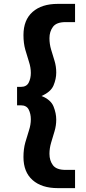

<svg xmlns="http://www.w3.org/2000/svg" viewBox="-20 -760 445 990"><path d="M101 50Q101 8 110.5 -25.5Q120 -59 129.5 -88Q139 -117 139 -145Q139 -173 128 -195Q117 -217 87 -217H68V-312H87Q117 -312 128 -334Q139 -356 139 -384Q139 -412 129.5 -441Q120 -470 110.5 -503.5Q101 -537 101 -579Q101 -657 148 -698.5Q195 -740 278 -740H367V-646H318Q271 -646 253 -621.5Q235 -597 235 -563Q235 -533 243.5 -504.5Q252 -476 261 -447Q270 -418 270 -386Q270 -353 256 -319.5Q242 -286 194 -265Q242 -246 256 -211Q270 -176 270 -143Q270 -112 261 -82.5Q252 -53 243.5 -24Q235 5 235 33Q235 68 253 92Q271 116 318 116H367V210H278Q195 210 148 168.5Q101 127 101 50Z"/></svg>

Font: Georama Extended SemiBold
Style: Regular
Weight: 600
Width: 7
Designer: Jean-Baptiste Levee
Foundry: Production Type
Version: Version 1.000